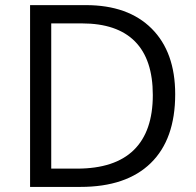

<svg xmlns="http://www.w3.org/2000/svg" viewBox="-20 -734 769 754"><path d="M668 -363.8Q668 -187 572 -93.5Q476.1 0 295.9 0H98.1V-713.9H316.9Q483.4 -713.9 575.7 -621.6Q668 -529.3 668 -363.8ZM580.1 -360.8Q580.1 -500.5 510 -571.3Q439.9 -642.1 301.8 -642.1H181.2V-71.8H282.2Q430.7 -71.8 505.4 -144.8Q580.1 -217.8 580.1 -360.8Z"/></svg>

Font: f0_46866 
Style: Regular
Weight: 400
Foundry: Ascender Corporation
Version: Version 1.10